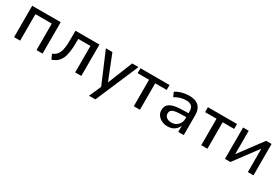

<svg xmlns="http://www.w3.org/2000/svg" viewBox="65 -1461 3786 2602"><g transform="rotate(30 1958.0 -160.0)"><path d="M85 0V-491H531V0H436V-414H180V0Z M676 12 642 -62Q677 -76 700.5 -98.5Q724 -121 737.5 -155.5Q751 -190 756.5 -239.5Q762 -289 762 -358V-491H1137V0H1041V-414H850V-356Q850 -274 841 -212Q832 -150 812 -106Q792 -62 758 -33Q724 -4 676 12Z M1362 180 1456 -33V22L1238 -491H1340L1502 -84H1486L1649 -491H1748L1461 180Z M1958 0V-414H1779V-491H2234V-414H2054V0Z M2490 9Q2438 9 2396.5 -11Q2355 -31 2331.5 -65Q2308 -99 2308 -141Q2308 -196 2338 -228.5Q2368 -261 2433 -274.5Q2498 -288 2604 -288H2663V-227H2607Q2551 -227 2511.5 -223Q2472 -219 2448.5 -210Q2425 -201 2414 -185.5Q2403 -170 2403 -147Q2403 -108 2431.5 -85Q2460 -62 2508 -62Q2548 -62 2579.5 -80.5Q2611 -99 2629.5 -131Q2648 -163 2648 -202V-316Q2648 -374 2620 -399.5Q2592 -425 2532 -425Q2489 -425 2446.5 -412.5Q2404 -400 2359 -373L2329 -441Q2357 -460 2392 -473Q2427 -486 2464.5 -493Q2502 -500 2538 -500Q2604 -500 2649 -479.5Q2694 -459 2717 -416.5Q2740 -374 2740 -306V0H2654V-109H2658Q2648 -75 2624.5 -48Q2601 -21 2567 -6Q2533 9 2490 9Z M3014 0V-414H2835V-491H3290V-414H3110V0Z M3385 0V-491H3473V-105H3458L3746 -491H3831V0H3743V-387H3758L3470 0Z"/></g></svg>

Font: Nunito Sans 10pt Medium
Style: Regular
Weight: 500
Designer: Vernon Adams
Foundry: Vernon Adams
Version: Version 3.101;gftools[0.9.27]